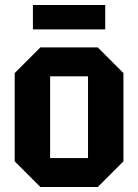

<svg xmlns="http://www.w3.org/2000/svg" viewBox="-20 -750 554 770"><path d="M39 -103V-457L142 -560H372L475 -457V-103L372 0H142ZM181 -116H333V-444H181ZM112 -632V-730H402V-632Z"/></svg>

Font: Tektur SemiCondensed SemiBold
Style: Regular
Weight: 600
Width: 4
Designer: Adam Jagosz
Foundry: Adam Jagosz
Version: Version 1.005;gftools[0.9.30]